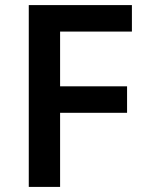

<svg xmlns="http://www.w3.org/2000/svg" viewBox="-20 -734 575 754"><path d="M216 0V-291H479V-395H216V-610H498V-714H93V0Z"/></svg>

Font: Noto Sans Kayah Li SemiBold
Style: Regular
Weight: 600
Designer: Monotype Design Team, Sérgio Martins
Foundry: Monotype Imaging Inc.
Version: Version 2.002